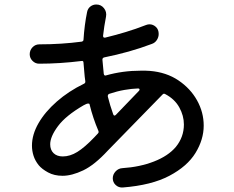

<svg xmlns="http://www.w3.org/2000/svg" viewBox="-20 -797 1040 853"><path d="M646 -482Q719 -476 772.5 -440Q826 -404 855.5 -351Q885 -298 885 -239Q885 -177 848.5 -117.5Q812 -58 732.5 -16Q653 26 525 36Q507 37 494 25Q481 13 481 -5Q481 -22 493.5 -35.5Q506 -49 524 -50Q601 -55 664 -79.5Q727 -104 761 -144Q797 -188 797 -244Q797 -283 776.5 -320Q756 -357 714 -379Q707 -383 702 -377L459 -128Q400 -64 349.5 -40Q299 -16 258 -16Q221 -16 193.5 -31Q166 -46 152 -63Q136 -83 129 -105Q122 -127 122 -150Q122 -199 151 -249.5Q180 -300 232.5 -346Q285 -392 353 -425Q360 -428 359 -436Q356 -456 354.5 -477Q353 -498 351 -518Q351 -528 342 -526Q245 -514 154 -514Q137 -514 124.5 -526.5Q112 -539 112 -556Q112 -574 124.5 -587Q137 -600 155 -600Q253 -600 343 -612Q351 -614 351 -621Q353 -653 357 -684Q361 -715 367 -744Q370 -759 381.5 -768Q393 -777 408 -777Q429 -777 442 -760.5Q455 -744 451 -723Q447 -702 443.5 -680.5Q440 -659 438 -639V-637Q438 -628 448 -630Q493 -641 538 -654.5Q583 -668 629 -686Q637 -689 644 -689Q660 -689 672.5 -677.5Q685 -666 685 -646Q685 -632 677 -619.5Q669 -607 655 -602Q605 -583 551.5 -568Q498 -553 443 -542Q435 -540 435 -532Q437 -516 438 -500Q439 -484 441 -469Q443 -459 451 -462Q525 -483 606 -483Q616 -483 626 -483Q636 -483 646 -482ZM483 -289Q487 -279 495 -287L597 -393Q600 -396 600 -399Q600 -404 593 -404Q565 -403 533 -397.5Q501 -392 465 -380Q458 -377 459 -368Q469 -328 483 -289ZM259 -102Q291 -102 323.5 -122Q356 -142 399 -187L415 -204Q420 -209 417 -216Q393 -272 378 -333Q378 -337 372 -337Q365 -337 351 -329Q272 -283 237.5 -236.5Q203 -190 203 -156Q203 -131 218 -116.5Q233 -102 259 -102Z"/></svg>

Font: Kiwi Maru Medium
Style: Regular
Weight: 500
Designer: Hiroki-Chan
Version: Version 1.100